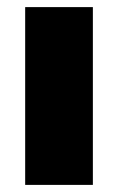

<svg xmlns="http://www.w3.org/2000/svg" viewBox="-20 -520 331 540"><path d="M241.2 -500V0H50.8V-500Z"/></svg>

Font: Human Sans Black
Style: Regular
Weight: 800
Designer: Tim Radville
Foundry: Continuum
Version: Version 1.000;FEAKit 1.0